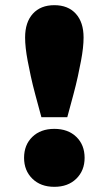

<svg xmlns="http://www.w3.org/2000/svg" viewBox="-20 -712 420 742"><path d="M140 -259Q127 -307 116.5 -346Q106 -385 99 -417.5Q92 -450 87 -476.5Q82 -503 79.5 -525.5Q77 -548 77 -567Q77 -626 107 -659Q137 -692 190 -692Q243 -692 273 -659Q303 -626 303 -567Q303 -548 300.5 -525.5Q298 -503 293 -476.5Q288 -450 281 -417.5Q274 -385 263.5 -346Q253 -307 240 -259ZM190 10Q137 10 105 -21.5Q73 -53 73 -102Q73 -152 105 -183Q137 -214 190 -214Q243 -214 275 -183Q307 -152 307 -102Q307 -53 275 -21.5Q243 10 190 10Z"/></svg>

Font: Montagu Slab 24pt
Style: Bold
Weight: 700
Designer: Florian Karsten
Foundry: Florian Karsten
Version: Version 1.000